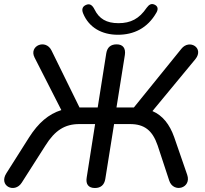

<svg xmlns="http://www.w3.org/2000/svg" viewBox="-20 -934 1024 961"><path d="M455 7C484 7 502 -8 507 -38L551 -313H631C702 -313 743 -282 769 -206L827 -30C848 34 940 8 917 -59L852 -247C829 -312 794 -356 743 -378L958 -638C1003 -694 928 -740 888 -690L650 -396H563L605 -659C610 -693 595 -712 564 -712C534 -712 517 -697 512 -668L469 -396H378L238 -681C209 -741 123 -705 153 -646L287 -383C223 -363 172 -319 126 -247L12 -67C-29 -3 54 36 89 -20L207 -205C255 -282 305 -313 377 -313H456L414 -46C408 -12 423 7 455 7ZM570 -760C649 -760 718 -792 763 -871C774 -890 769 -904 753 -911C737 -918 726 -911 714 -895C677 -840 634 -818 573 -818C513 -818 476 -840 453 -887C442 -909 429 -917 412 -910C394 -903 387 -889 396 -867C425 -796 490 -760 570 -760Z"/></svg>

Font: SN Pro Medium
Style: Italic
Weight: 400
Italic angle: -9°
Designer: Tobias Whetton
Foundry: Supernotes
Version: Version 1.001;Glyphs 3.2 (3249)